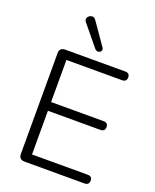

<svg xmlns="http://www.w3.org/2000/svg" viewBox="-170 -1040 916 1136"><g transform="rotate(20 288.5 -472.0)"><path d="M127 0Q91 0 91 -36V-669Q91 -705 127 -705H504Q533 -705 533 -678Q533 -650 504 -650H154V-385H484Q513 -385 513 -358Q513 -330 484 -330H154V-55H504Q533 -55 533 -28Q533 0 504 0ZM293 -769 187 -898Q174 -914 182 -927.5Q190 -941 206.5 -944Q223 -947 235 -928L329 -793Q337 -781 331.5 -771.5Q326 -762 314.5 -760.5Q303 -759 293 -769Z"/></g></svg>

Font: Chiron GoRound TC L
Style: Regular
Weight: 300
Designer: Ryoko NISHIZUKA 西塚涼子 (kana, bopomofo & ideographs); Paul D. Hunt (Latin, Greek & Cyrillic); Sandoll Communications 산돌커뮤니
Foundry: Adobe
Version: Version 1.000;hotconv 1.1.1;makeotfexe 2.6.0